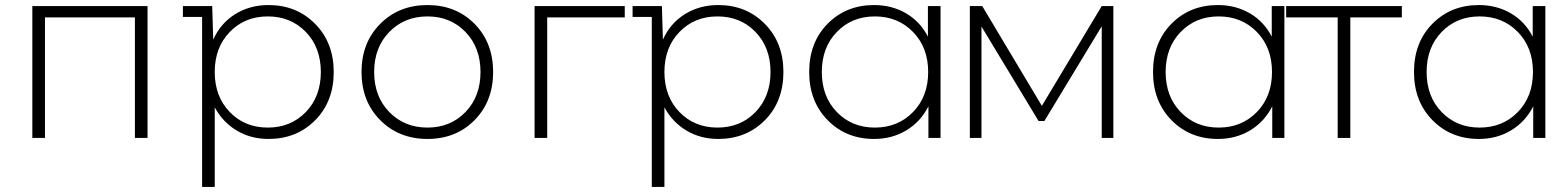

<svg xmlns="http://www.w3.org/2000/svg" viewBox="-20 -546 6145 760"><path d="M108 -522H564V0H514V-477H158V0H108Z M1043 -526Q1154 -526 1227.5 -451.5Q1301 -377 1301 -261Q1301 -144 1227.5 -70Q1154 4 1043 4Q973 4 917.5 -29Q862 -62 830 -121V194H780V-479H704V-522H820L824 -389Q853 -454 911 -490Q969 -526 1043 -526ZM889.5 -102.5Q949 -41 1040 -41Q1131 -41 1190.5 -102.5Q1250 -164 1250 -261Q1250 -358 1190.5 -419.5Q1131 -481 1040 -481Q949 -481 889.5 -419.5Q830 -358 830 -261Q830 -164 889.5 -102.5Z M1858.5 -70.5Q1785 4 1672 4Q1559 4 1485 -70.5Q1411 -145 1411 -261Q1411 -377 1485 -451.5Q1559 -526 1672 -526Q1785 -526 1858.5 -451.5Q1932 -377 1932 -261Q1932 -145 1858.5 -70.5ZM1521 -102.5Q1581 -41 1672 -41Q1763 -41 1822.5 -102.5Q1882 -164 1882 -261Q1882 -358 1822.5 -419.5Q1763 -481 1672 -481Q1581 -481 1521 -419.5Q1461 -358 1461 -261Q1461 -164 1521 -102.5Z M2453 -522V-477H2146V0H2096V-522Z M2823 -526Q2934 -526 3007.5 -451.5Q3081 -377 3081 -261Q3081 -144 3007.5 -70Q2934 4 2823 4Q2753 4 2697.5 -29Q2642 -62 2610 -121V194H2560V-479H2484V-522H2600L2604 -389Q2633 -454 2691 -490Q2749 -526 2823 -526ZM2669.5 -102.5Q2729 -41 2820 -41Q2911 -41 2970.5 -102.5Q3030 -164 3030 -261Q3030 -358 2970.5 -419.5Q2911 -481 2820 -481Q2729 -481 2669.5 -419.5Q2610 -358 2610 -261Q2610 -164 2669.5 -102.5Z M3653 -522H3703V0H3655V-125Q3624 -64 3567.5 -30Q3511 4 3440 4Q3329 4 3256 -70.5Q3183 -145 3183 -261Q3183 -378 3256 -452Q3329 -526 3440 -526Q3510 -526 3566 -493.5Q3622 -461 3653 -401ZM3292.5 -102.5Q3352 -41 3443 -41Q3534 -41 3594 -102.5Q3654 -164 3654 -261Q3654 -358 3594 -419.5Q3534 -481 3443 -481Q3352 -481 3292.5 -419.5Q3233 -358 3233 -261Q3233 -164 3292.5 -102.5Z M4341 -522H4387V0H4341V-442L4114 -67H4091L3865 -441V0H3819V-522H3868L4104 -127Z M5014 -522H5064V0H5016V-125Q4985 -64 4928.5 -30Q4872 4 4801 4Q4690 4 4617 -70.5Q4544 -145 4544 -261Q4544 -378 4617 -452Q4690 -526 4801 -526Q4871 -526 4927 -493.5Q4983 -461 5014 -401ZM4653.5 -102.5Q4713 -41 4804 -41Q4895 -41 4955 -102.5Q5015 -164 5015 -261Q5015 -358 4955 -419.5Q4895 -481 4804 -481Q4713 -481 4653.5 -419.5Q4594 -358 4594 -261Q4594 -164 4653.5 -102.5Z M5529 -522V-477H5325V0H5275V-477H5071V-522Z M6047 -522H6097V0H6049V-125Q6018 -64 5961.5 -30Q5905 4 5834 4Q5723 4 5650 -70.5Q5577 -145 5577 -261Q5577 -378 5650 -452Q5723 -526 5834 -526Q5904 -526 5960 -493.5Q6016 -461 6047 -401ZM5686.5 -102.5Q5746 -41 5837 -41Q5928 -41 5988 -102.5Q6048 -164 6048 -261Q6048 -358 5988 -419.5Q5928 -481 5837 -481Q5746 -481 5686.5 -419.5Q5627 -358 5627 -261Q5627 -164 5686.5 -102.5Z"/></svg>

Font: mBank Light
Style: Regular
Weight: 300
Designer: Julieta Ulanovsky
Foundry: Julieta Ulanovsky
Version: Version 7.200;PS 007.200;hotconv 1.0.88;makeotf.lib2.5.64775